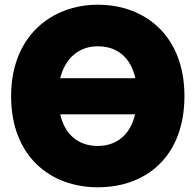

<svg xmlns="http://www.w3.org/2000/svg" viewBox="-20 -754 827 813"><path d="M761 -347C761 -93 601 39 394 39C192 39 27 -93 27 -347C27 -601 198 -734 394 -734C596 -734 761 -601 761 -347ZM394 -136C477 -136 533 -187 552 -270H235C254 -185 311 -136 394 -136ZM394 -558C312 -558 255 -505 235 -423H553C534 -509 478 -558 394 -558Z"/></svg>

Font: Repo Black
Style: Regular
Weight: 900
Designer: Stefan Peev
Foundry: Context Ltd
Version: Version 1.502